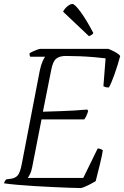

<svg xmlns="http://www.w3.org/2000/svg" viewBox="-24 -951 628 971"><path d="M385 0Q364 0 326.5 -1.5Q289 -3 243 -5Q197 -7 150 -10Q103 -13 62.5 -16.5Q22 -20 -4 -24Q-2 -29 0.5 -34.5Q3 -40 8 -44L31 -47Q54 -50 66 -64.5Q78 -79 86 -121L177 -593Q183 -622 191 -640Q199 -658 204 -664H129Q125 -670 125 -681Q130 -685 141.5 -690.5Q153 -696 164.5 -700Q176 -704 181 -704H524Q541 -697 558 -688Q575 -679 584 -668Q571 -620 555 -575Q539 -530 527 -509Q517 -508 509.5 -510.5Q502 -513 499 -515L510 -656Q486 -659 451.5 -662Q417 -665 379.5 -666.5Q342 -668 308 -668Q277 -668 260 -654Q243 -640 235 -597L193 -386Q248 -388 284 -389Q320 -390 350 -392Q380 -394 417 -397L422 -390Q418 -376 412.5 -364.5Q407 -353 402 -347H186L139 -107Q135 -85 128 -71Q121 -57 116 -51H397L470 -200Q480 -200 487 -196.5Q494 -193 496 -191Q493 -169 482.5 -125Q472 -81 460 -35Q447 -27 423.5 -15Q400 -3 385 0ZM426 -768 295 -892Q303 -908 317.5 -919.5Q332 -931 342 -931Q354 -931 383.5 -891Q413 -851 448 -784Q444 -775 426 -768Z"/></svg>

Font: Texturina 72pt 72pt Thin
Style: Italic
Weight: 100
Italic angle: -11°
Designer: Guillermo Torres Carreño
Foundry: Omnibus-Type
Version: Version 1.002; ttfautohint (v1.8.3)